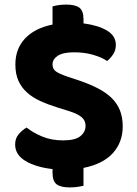

<svg xmlns="http://www.w3.org/2000/svg" viewBox="-20 -723 597 837"><path d="M255 -111Q308 -111 330.5 -129.5Q353 -148 353 -174Q353 -198 335.5 -212.5Q318 -227 283 -238L232 -254Q190 -267 156 -282.5Q122 -298 98 -319.5Q74 -341 60.5 -370.5Q47 -400 47 -442Q47 -510 89 -555Q131 -600 209 -616V-695Q218 -698 234 -700.5Q250 -703 269 -703Q308 -703 326 -689.5Q344 -676 344 -639V-621Q407 -613 446 -590Q485 -567 485 -527Q485 -504 473.5 -486.5Q462 -469 447 -457Q424 -473 386 -484Q348 -495 303 -495Q255 -495 232 -480Q209 -465 209 -442Q209 -422 224 -411.5Q239 -401 271 -390L325 -372Q372 -356 407.5 -337.5Q443 -319 467 -295.5Q491 -272 503 -241.5Q515 -211 515 -172Q515 -103 472 -55.5Q429 -8 344 9V87Q336 89 319.5 91.5Q303 94 284 94Q245 94 227 80.5Q209 67 209 30V14Q137 6 91.5 -21Q46 -48 46 -93Q46 -120 61.5 -138Q77 -156 96 -167Q123 -145 163.5 -128Q204 -111 255 -111Z"/></svg>

Font: Baloo Paaji 2
Style: Bold
Weight: 700
Designer: Shuchita Grover, Noopur Datye and Ek Type
Foundry: Ek Type
Version: Version 1.640;hotconv 1.0.111;makeotfexe 2.5.65597; ttfautoh